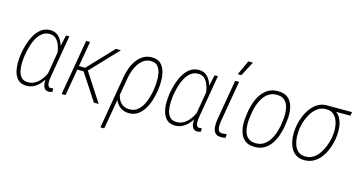

<svg xmlns="http://www.w3.org/2000/svg" viewBox="-92 -1143 3303 1759"><g transform="rotate(15 1559.0 -263.5)"><path d="M48.8 -251.5 50.3 -261.7Q56.6 -302.2 70.8 -350.1Q85 -397.9 109.1 -441.2Q133.3 -484.4 169.9 -511.7Q206.5 -539.1 258.3 -538.6Q290 -537.6 313.2 -523.9Q336.4 -510.3 352.5 -487.3Q368.7 -464.4 377.9 -436.8Q387.2 -409.2 390.6 -380.4Q394 -351.6 391.6 -325.7L370.6 -190.4Q362.8 -155.8 345.7 -120.6Q328.6 -85.4 303.5 -55.4Q278.3 -25.4 245.4 -7.1Q212.4 11.2 172.9 10.7Q122.1 10.3 94 -16.6Q65.9 -43.5 54.4 -84.7Q43 -126 43.2 -170.4Q43.5 -214.8 48.8 -251.5ZM87.9 -261.7 86.4 -252Q82 -222.7 80.3 -184.1Q78.6 -145.5 85.7 -109.1Q92.8 -72.8 114.5 -48.6Q136.2 -24.4 178.2 -24.4Q212.9 -23.9 241.5 -39.8Q270 -55.7 292.2 -81.5Q314.5 -107.4 329.6 -138.4Q344.7 -169.4 353 -199.2L371.1 -309.6Q373.5 -336.4 368.9 -369.1Q364.3 -401.9 351.3 -432.4Q338.4 -462.9 316.2 -482.7Q293.9 -502.4 261.2 -503.4Q217.3 -503.9 187 -479.7Q156.7 -455.6 136.5 -417.5Q116.2 -379.4 105 -337.4Q93.8 -295.4 87.9 -261.7ZM405.3 -528.3H436.5L368.2 -127.9Q366.2 -118.7 364.3 -102.3Q362.3 -85.9 363.3 -68.4Q364.3 -50.8 370.8 -38.8Q377.4 -26.9 393.1 -26.4Q399.4 -26.9 405 -28.1Q410.6 -29.3 416.5 -29.8L418.5 2.4Q410.2 5.9 402.6 7.8Q395 9.8 385.7 10.3Q359.4 10.3 346.4 -4.6Q333.5 -19.5 329.8 -42.2Q326.2 -64.9 327.9 -88.1Q329.6 -111.3 332 -128.4L380.9 -418.9Z M633.3 -528.3 542 0H504.9L596.2 -528.3ZM925.8 -527.8 665.5 -252.9H571.8L574.7 -287.6L651.4 -288.1L878.4 -528.3ZM811 0 642.1 -257.8 668.9 -288.6 856 0Z M926.8 203.1 1014.2 -305.7Q1021 -345.2 1036.6 -386.5Q1052.2 -427.7 1077.4 -462.4Q1102.5 -497.1 1138.2 -518.1Q1173.8 -539.1 1221.7 -538.6Q1274.4 -537.6 1303.2 -509.5Q1332 -481.4 1343.8 -438Q1355.5 -394.5 1355 -347.9Q1354.5 -301.3 1349.1 -263.2L1347.7 -252.9Q1340.8 -212.4 1327.1 -166.5Q1313.5 -120.6 1289.3 -80.3Q1265.1 -40 1229 -14.6Q1192.9 10.7 1142.6 10.3Q1105 9.3 1077.6 -5.4Q1050.3 -20 1032.5 -44.7Q1014.6 -69.3 1006.3 -100.1Q998 -130.9 997.6 -164.1Q1001 -164.6 1003.9 -165Q1006.8 -165.5 1010.3 -166.3Q1013.7 -167 1016.6 -167.5Q1018.6 -130.4 1032 -98.1Q1045.4 -65.9 1071.5 -45.9Q1097.7 -25.9 1137.2 -25.4Q1181.2 -24.4 1211.4 -46.6Q1241.7 -68.8 1261.5 -104.2Q1281.2 -139.6 1292.7 -179Q1304.2 -218.3 1309.6 -252.9L1311 -263.2Q1315.9 -292 1317.6 -332.3Q1319.3 -372.6 1312.5 -411.9Q1305.7 -451.2 1283.9 -477.3Q1262.2 -503.4 1219.2 -503.4Q1180.2 -503.9 1151.1 -484.1Q1122.1 -464.4 1101.6 -433.1Q1081.1 -401.9 1068.6 -366Q1056.2 -330.1 1050.8 -296.9L963.4 203.1Z M1458 -251.5 1459.5 -261.7Q1465.8 -302.2 1480 -350.1Q1494.1 -397.9 1518.3 -441.2Q1542.5 -484.4 1579.1 -511.7Q1615.7 -539.1 1667.5 -538.6Q1699.2 -537.6 1722.4 -523.9Q1745.6 -510.3 1761.7 -487.3Q1777.8 -464.4 1787.1 -436.8Q1796.4 -409.2 1799.8 -380.4Q1803.2 -351.6 1800.8 -325.7L1779.8 -190.4Q1772 -155.8 1754.9 -120.6Q1737.8 -85.4 1712.6 -55.4Q1687.5 -25.4 1654.5 -7.1Q1621.6 11.2 1582 10.7Q1531.2 10.3 1503.2 -16.6Q1475.1 -43.5 1463.6 -84.7Q1452.1 -126 1452.4 -170.4Q1452.6 -214.8 1458 -251.5ZM1497.1 -261.7 1495.6 -252Q1491.2 -222.7 1489.5 -184.1Q1487.8 -145.5 1494.9 -109.1Q1502 -72.8 1523.7 -48.6Q1545.4 -24.4 1587.4 -24.4Q1622.1 -23.9 1650.6 -39.8Q1679.2 -55.7 1701.4 -81.5Q1723.6 -107.4 1738.8 -138.4Q1753.9 -169.4 1762.2 -199.2L1780.3 -309.6Q1782.7 -336.4 1778.1 -369.1Q1773.4 -401.9 1760.5 -432.4Q1747.6 -462.9 1725.3 -482.7Q1703.1 -502.4 1670.4 -503.4Q1626.5 -503.9 1596.2 -479.7Q1565.9 -455.6 1545.7 -417.5Q1525.4 -379.4 1514.2 -337.4Q1502.9 -295.4 1497.1 -261.7ZM1814.5 -528.3H1845.7L1777.3 -127.9Q1775.4 -118.7 1773.4 -102.3Q1771.5 -85.9 1772.5 -68.4Q1773.4 -50.8 1780 -38.8Q1786.6 -26.9 1802.2 -26.4Q1808.6 -26.9 1814.2 -28.1Q1819.8 -29.3 1825.7 -29.8L1827.6 2.4Q1819.3 5.9 1811.8 7.8Q1804.2 9.8 1794.9 10.3Q1768.6 10.3 1755.6 -4.6Q1742.7 -19.5 1739 -42.2Q1735.4 -64.9 1737.1 -88.1Q1738.8 -111.3 1741.2 -128.4L1790 -418.9Z M2009.3 -528.3H2046.4L1978.5 -131.8Q1975.6 -112.8 1975.1 -89.8Q1974.6 -66.9 1983.6 -49.6Q1992.7 -32.2 2019.5 -32.2Q2030.3 -32.2 2040.8 -33.4Q2051.3 -34.7 2061 -36.1L2059.6 -2Q2048.3 2 2036.9 2.7Q2025.4 3.4 2013.2 3.4Q1974.6 2.9 1958.5 -19Q1942.4 -41 1940.2 -72Q1938 -103 1941.9 -132.8ZM2016.1 -592.8 2080.1 -731.4H2123.5L2050.8 -592.8Z M2188.5 -238.3 2195.8 -293.5Q2203.6 -335.9 2219 -378.9Q2234.4 -421.9 2260.5 -458.5Q2286.6 -495.1 2325.2 -517.1Q2363.8 -539.1 2418.5 -538.1Q2471.7 -537.6 2503.4 -514.2Q2535.2 -490.7 2549.6 -453.4Q2564 -416 2566.2 -373.5Q2568.4 -331.1 2562.5 -292L2554.7 -235.8Q2546.9 -194.3 2531.7 -150.6Q2516.6 -106.9 2490.7 -70.1Q2464.8 -33.2 2426.5 -10.7Q2388.2 11.7 2333.5 10.7Q2279.8 10.3 2248 -13.9Q2216.3 -38.1 2201.7 -75.7Q2187 -113.3 2184.8 -156.2Q2182.6 -199.2 2188.5 -238.3ZM2233.4 -293.9 2225.1 -237.8Q2220.7 -207 2220.9 -170.7Q2221.2 -134.3 2231.4 -101.3Q2241.7 -68.4 2266.6 -46.9Q2291.5 -25.4 2335.4 -24.4Q2378.9 -23.4 2410.9 -43.2Q2442.9 -63 2464.4 -94.5Q2485.8 -126 2498.8 -163.3Q2511.7 -200.7 2518.1 -235.8L2526.4 -292.5Q2530.8 -322.3 2530 -358.2Q2529.3 -394 2519 -426.5Q2508.8 -459 2484.4 -480.7Q2460 -502.4 2416 -503.4Q2371.6 -504.4 2339.6 -484.6Q2307.6 -464.8 2286.4 -432.9Q2265.1 -400.9 2252.2 -364.3Q2239.3 -327.6 2233.4 -293.9Z M2654.8 -253.4 2657.7 -272Q2664.6 -314.5 2682.1 -360.1Q2699.7 -405.8 2728.5 -445.1Q2757.3 -484.4 2797.6 -507.8Q2837.9 -531.2 2889.6 -528.8Q2898.9 -528.3 2908.9 -525.4Q2918.9 -522.5 2928.5 -518.3Q2938 -514.2 2946.8 -509.8Q2992.2 -489.7 3013.9 -450.2Q3035.6 -410.6 3040.3 -363.5Q3044.9 -316.4 3039.1 -272L3036.6 -252Q3028.8 -207 3011.7 -160.9Q2994.6 -114.7 2966.6 -75.7Q2938.5 -36.6 2898.4 -12.9Q2858.4 10.7 2805.7 10.3Q2753.4 9.3 2720.9 -15.9Q2688.5 -41 2672.1 -81.5Q2655.8 -122.1 2652.3 -167.5Q2648.9 -212.9 2654.8 -253.4ZM2694.3 -272.5 2691.4 -253.9Q2686.5 -221.2 2688.2 -181.9Q2689.9 -142.6 2701.7 -106.9Q2713.4 -71.3 2739 -48.3Q2764.6 -25.4 2807.1 -24.9Q2851.1 -23.9 2884.3 -45.7Q2917.5 -67.4 2940.7 -102.8Q2963.9 -138.2 2979 -178.5Q2994.1 -218.8 3000.5 -255.4L3002.9 -273.9Q3008.3 -306.6 3005.9 -344.2Q3003.4 -381.8 2990.7 -415.5Q2978 -449.2 2952.9 -470.9Q2927.7 -492.7 2886.2 -493.2Q2843.3 -494.1 2810.3 -473.4Q2777.3 -452.6 2753.9 -419.4Q2730.5 -386.2 2715.6 -347.2Q2700.7 -308.1 2694.3 -272.5ZM3117.7 -528.3 3111.8 -492.7H2886.2L2892.1 -528.3Z"/></g></svg>

Font: Roboto Condensed ExtraLight
Style: Italic
Weight: 250
Italic angle: -12°
Designer: Christian Robertson
Foundry: Google
Version: Version 3.008; 2023